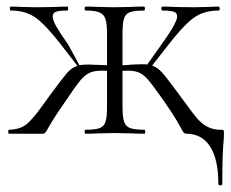

<svg xmlns="http://www.w3.org/2000/svg" viewBox="-20 -406 700 583"><path d="M660 0Q660 13 659 22Q655 62 655 152Q655 157 649 157Q643 157 643 152Q643 78 618 39Q593 0 545 0Q539 0 534 -9Q529 -18 518 -37.5Q507 -57 480 -96Q445 -146 430 -163.5Q415 -181 399 -187Q383 -193 352 -191V-81Q352 -50 357 -36Q362 -22 375.5 -17Q389 -12 419 -12Q421 -12 421 -6Q421 0 419 0Q393 0 378 -1L327 -2L278 -1Q264 0 240 0Q237 0 237 -6Q237 -12 240 -12Q269 -12 282.5 -17Q296 -22 300.5 -36.5Q305 -51 305 -81V-191Q274 -193 257 -187Q240 -181 224.5 -162.5Q209 -144 177 -96Q154 -63 141 -42Q128 -21 122.5 -10.5Q117 0 111 0H7Q5 0 5 -6Q5 -12 7 -12Q42 -13 61.5 -29.5Q81 -46 110 -87Q115 -93 120 -100.5Q125 -108 131 -116Q170 -169 184 -185Q198 -201 215 -206L168 -267Q121 -328 90 -351Q59 -374 13 -374Q10 -374 10 -380Q10 -386 13 -386Q31 -386 41 -385L90 -384Q114 -384 128 -384.5Q142 -385 151 -385Q162 -386 185 -386Q187 -386 187 -380Q187 -374 185 -374Q161 -374 150.5 -370.5Q140 -367 140 -356Q140 -345 151 -325.5Q162 -306 188 -269L221 -208Q229 -210 249 -210L305 -208V-303Q305 -333 300.5 -347.5Q296 -362 282.5 -368Q269 -374 240 -374Q237 -374 237 -380Q237 -386 240 -386Q263 -386 277 -385L327 -384L379 -385Q393 -386 418 -386Q420 -386 420 -380Q420 -374 418 -374Q388 -374 374.5 -369Q361 -364 356.5 -349.5Q352 -335 352 -305V-208Q364 -208 382 -210L410 -211Q422 -211 427 -210L469 -269Q518 -337 518 -356Q518 -367 507.5 -370.5Q497 -374 473 -374Q470 -374 470 -380Q470 -386 473 -386Q496 -386 506 -385Q515 -385 529 -384.5Q543 -384 567 -384L617 -385Q627 -386 644 -386Q647 -386 647 -380Q647 -374 644 -374Q598 -374 567 -351Q536 -328 489 -267L442 -207Q458 -201 471 -187Q484 -173 512 -135L526 -116L543 -93Q566 -61 579.5 -45.5Q593 -30 610 -21Q627 -12 650 -12Q658 -12 659 -10.5Q660 -9 660 0Z"/></svg>

Font: Cormorant Garamond Light
Style: Regular
Weight: 300
Designer: Christian Thalmann (Catharsis Fonts)
Version: Version 3.000